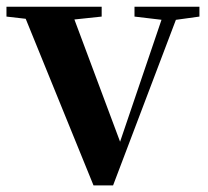

<svg xmlns="http://www.w3.org/2000/svg" viewBox="-29 -556 627 579"><path d="M253 3.1 33.7 -535.7H181L343.6 -100.6H322.7L328.4 -114.7L471.4 -535.7H516.4L312 3.1ZM-9.5 -506V-535.7H277.6V-506L172.4 -494.8H88.1ZM376.6 -506V-535.7H572.4V-506L491.4 -494.8H471Z"/></svg>

Font: Early Summer Mincho VF
Style: Regular
Weight: 250
Designer: GuiWonder
Version: Version 1.002